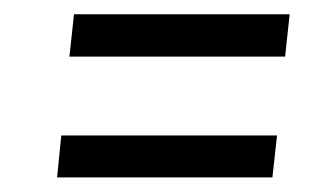

<svg xmlns="http://www.w3.org/2000/svg" viewBox="-20 -531 440 266"><path d="M59.1 -285.2 64.9 -343.3H363.8L357.4 -285.2ZM76.2 -452.6 82.5 -511.2H381.3L375 -452.6Z"/></svg>

Font: Oswald
Style: Light
Weight: 300
Designer: Vernon Adams
Foundry: Vernon Adams
Version: 3.0; ttfautohint (v0.95.6-bc232) -l 8 -r 50 -G 200 -x 0 -w "